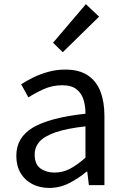

<svg xmlns="http://www.w3.org/2000/svg" viewBox="-20 -892 603 925"><path d="M217.2 13.4Q171.9 13.4 136.1 -4.9Q100.2 -23.2 79.4 -57.9Q58.6 -92.5 58.6 -141.3Q58.6 -230.1 138.5 -277.5Q218.3 -325 391.7 -344.2Q392.1 -379.4 382.8 -410.5Q373.5 -441.7 349.2 -461.5Q324.9 -481.3 280 -481.3Q232.6 -481.3 191.1 -462.8Q149.7 -444.3 117 -422.7L81.9 -486Q107 -502.3 139.8 -518.5Q172.6 -534.7 211.9 -545.7Q251.1 -556.8 294.5 -556.8Q361.2 -556.8 402.8 -529.1Q444.3 -501.4 463.7 -451.5Q483.1 -401.6 483.1 -334V0H408.2L400.5 -64.9H396.7Q358.6 -32.7 313.3 -9.7Q267.9 13.4 217.2 13.4ZM242.8 -60.6Q282 -60.6 317.3 -79Q352.5 -97.4 391.7 -132.4V-283.2Q300.7 -273.1 246.8 -254.3Q193 -235.5 170 -209.1Q147.1 -182.6 147.1 -147.4Q147.1 -100.4 174.9 -80.5Q202.6 -60.6 242.8 -60.6ZM282.4 -640.4 235.6 -686.1 393.7 -871.9 457.4 -811.8Z"/></svg>

Font: Noto Sans TC Thin
Style: Regular
Weight: 100
Designer: Ryoko NISHIZUKA 西塚涼子 (kana, bopomofo & ideographs); Paul D. Hunt (Latin, Greek & Cyrillic); Sandoll Communications 산돌커뮤니
Foundry: Adobe
Version: Version 2.004-H2;hotconv 1.0.118;makeotfexe 2.5.65603